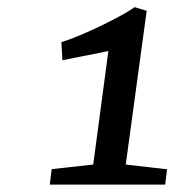

<svg xmlns="http://www.w3.org/2000/svg" viewBox="-20 -823 538 533"><path d="M118.2 -310.5H438.5L443.8 -353L329.1 -366.2L387.2 -793L353.5 -803.2C328.6 -783.2 209 -723.1 150.4 -706.1L153.3 -655.8L280.8 -681.2L238.8 -366.2L123.5 -353.5Z"/></svg>

Font: Merriweather
Style: Italic
Weight: 400
Italic angle: -7.5°
Designer: Eben Sorkin
Foundry: Eben Sorkin
Version: Version 1.001